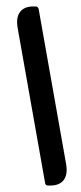

<svg xmlns="http://www.w3.org/2000/svg" viewBox="-20 -576 252 596"><path d="M136 0H130Q121 0 120 -8L35 -488Q29 -521 42 -538.5Q55 -556 83 -556H90Q98 -556 100 -548L185 -68Q191 -35 178 -17.5Q165 0 136 0Z"/></svg>

Font: Zain
Style: Italic
Weight: 400
Italic angle: -10°
Designer: Zain,Boutros
Foundry: Mobile Telecommunications Company (Zain), 2024
Version: Version 1.51; ttfautohint (v1.8.4)